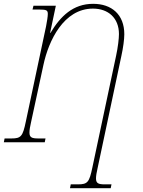

<svg xmlns="http://www.w3.org/2000/svg" viewBox="-37 -744 749 1004"><path d="M329 240H542L546 220H511C478 220 465 215 465 189C465 176 468 158 474 132L598 -453C607 -494 613 -538 613 -565C613 -668 547 -724 450 -724C345 -724 279 -659 227 -572H225L255 -714H138L133 -694H171C206 -694 213 -690 213 -671C213 -658 209 -633 204 -607L98 -108C82 -31 73 -20 23 -20H-13L-17 0H197L201 -20H163C130 -20 117 -25 117 -51C117 -64 120 -82 126 -108L190 -404C217 -531 296 -699 449 -699C529 -699 585 -650 585 -566C585 -543 580 -498 570 -452L446 132C430 209 421 220 371 220H333Z"/></svg>

Font: Noto Serif SemiCondensed Thin
Style: Italic
Weight: 100
Width: 4
Italic angle: -12°
Designer: Monotype Design Team
Foundry: Monotype Imaging Inc.
Version: Version 2.013